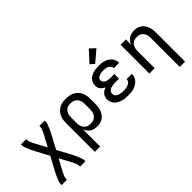

<svg xmlns="http://www.w3.org/2000/svg" viewBox="-26 -1505 2452 2452"><g transform="rotate(-45 1200.0 -279.0)"><path d="M85 215V197Q85 180 90.5 164.5Q96 149 102 133.5Q108 118 114.5 103Q121 88 128 73Q135 58 142.5 43.5Q150 29 158 14L247 -153L158 -319Q150 -334 142.5 -348.5Q135 -363 128 -378Q121 -393 114.5 -408Q108 -423 102 -438.5Q96 -454 90.5 -469.5Q85 -485 85 -502V-520H181V-502Q181 -490 184.5 -479.5Q188 -469 192.5 -458Q197 -447 201.5 -437Q206 -427 211 -417Q216 -407 221.5 -396.5Q227 -386 232 -376H233Q234 -374 235 -372Q236 -370 237 -368Q237 -368 237 -367.5Q237 -367 237 -367H238Q239 -365 240 -363Q241 -361 242 -359L300 -251L358 -359Q359 -361 360 -363Q361 -365 362 -367H363Q363 -367 363 -367.5Q363 -368 363 -368Q364 -370 365 -372Q366 -374 368 -376Q373 -386 378.5 -396.5Q384 -407 389 -417Q394 -427 398.5 -437Q403 -447 407.5 -458Q412 -469 415.5 -479.5Q419 -490 419 -502V-520H515V-502Q515 -485 509.5 -469.5Q504 -454 498 -438.5Q492 -423 485.5 -408Q479 -393 472 -378Q465 -363 457.5 -348.5Q450 -334 442 -319L353 -152L442 14Q450 29 457.5 43.5Q465 58 472 73Q479 88 485.5 103Q492 118 498 133.5Q504 149 509.5 164.5Q515 180 515 197V215H419V197Q419 185 415.5 174.5Q412 164 407.5 153Q403 142 398.5 132Q394 122 389 112Q384 102 378.5 91.5Q373 81 368 71H367Q366 69 365 67Q364 65 363 63Q363 63 363 62.5Q363 62 363 62H362Q361 60 360 58Q359 56 358 54L300 -54L242 54Q241 56 240 58Q239 60 238 62H237Q237 62 237 62.5Q237 63 237 63Q236 65 235 67Q234 69 232 71Q227 81 221.5 91.5Q216 102 211 112Q206 122 201.5 132Q197 142 192.5 153Q188 164 184.5 174.5Q181 185 181 197V215Z M685 215V-310Q685 -339 690 -368Q695 -397 708 -423Q721 -449 741.5 -470Q762 -491 788 -504.5Q814 -518 843 -523Q872 -528 901 -528Q930 -528 959.5 -523Q989 -518 1015.5 -505Q1042 -492 1063.5 -471Q1085 -450 1098.5 -424Q1112 -398 1117.5 -368.5Q1123 -339 1123 -310V-210Q1123 -183 1119 -156Q1115 -129 1105.5 -104Q1096 -79 1079.5 -57Q1063 -35 1041 -20Q1019 -5 992 1.5Q965 8 938 8Q913 8 888.5 2.5Q864 -3 843 -16.5Q822 -30 806.5 -49.5Q791 -69 781 -92V215ZM901 -76Q918 -76 935.5 -79.5Q953 -83 968 -91.5Q983 -100 995 -113Q1007 -126 1014 -142Q1021 -158 1024 -175.5Q1027 -193 1027 -210V-310Q1027 -327 1024 -344.5Q1021 -362 1014 -378Q1007 -394 995 -407Q983 -420 968 -428.5Q953 -437 935.5 -440.5Q918 -444 901 -444Q884 -444 867 -440.5Q850 -437 835.5 -428Q821 -419 810 -406Q799 -393 792.5 -377Q786 -361 783.5 -344Q781 -327 781 -310V-210Q781 -193 783.5 -176Q786 -159 792.5 -143.5Q799 -128 810 -114.5Q821 -101 835.5 -92Q850 -83 867 -79.5Q884 -76 901 -76Z M1497 8Q1471 8 1445.5 5.5Q1420 3 1395 -4Q1370 -11 1346.5 -23.5Q1323 -36 1305.5 -54.5Q1288 -73 1278.5 -98Q1269 -123 1269 -149Q1269 -170 1275.5 -190.5Q1282 -211 1295.5 -226.5Q1309 -242 1327 -253Q1345 -264 1365 -271Q1348 -279 1333 -289Q1318 -299 1306.5 -313.5Q1295 -328 1290 -345.5Q1285 -363 1285 -381Q1285 -406 1293.5 -429Q1302 -452 1318.5 -469.5Q1335 -487 1356.5 -498.5Q1378 -510 1401.5 -516.5Q1425 -523 1449 -525.5Q1473 -528 1497 -528Q1522 -528 1546.5 -525.5Q1571 -523 1594 -515.5Q1617 -508 1638.5 -495Q1660 -482 1676 -463.5Q1692 -445 1700.5 -421.5Q1709 -398 1709 -373Q1709 -373 1709 -372Q1709 -371 1709 -370H1613Q1613 -371 1613 -371Q1613 -371 1613 -371Q1613 -390 1601 -406Q1589 -422 1571.5 -430.5Q1554 -439 1535 -441.5Q1516 -444 1497 -444Q1485 -444 1472.5 -443Q1460 -442 1448 -440Q1436 -438 1424.5 -433.5Q1413 -429 1403 -421.5Q1393 -414 1387 -403Q1381 -392 1381 -380Q1381 -380 1381 -380Q1381 -380 1381 -380Q1381 -367 1387 -355.5Q1393 -344 1403 -336Q1413 -328 1425 -323.5Q1437 -319 1449.5 -316.5Q1462 -314 1474.5 -313Q1487 -312 1500 -312H1564V-228H1500Q1486 -228 1471.5 -227Q1457 -226 1442.5 -223Q1428 -220 1414.5 -215Q1401 -210 1389.5 -201Q1378 -192 1371.5 -178.5Q1365 -165 1365 -151Q1365 -137 1371.5 -124Q1378 -111 1389.5 -102.5Q1401 -94 1414 -89Q1427 -84 1441 -81Q1455 -78 1469 -77Q1483 -76 1497 -76Q1512 -76 1526 -77Q1540 -78 1554 -81.5Q1568 -85 1581 -90.5Q1594 -96 1605 -105Q1616 -114 1622.5 -127Q1629 -140 1629 -155H1725Q1725 -154 1725 -154Q1725 -154 1725 -154Q1725 -128 1715.5 -103Q1706 -78 1688.5 -58.5Q1671 -39 1648 -26Q1625 -13 1600 -5Q1575 3 1549 5.5Q1523 8 1497 8ZM1482 -576 1428 -624 1564 -773 1636 -707Z M2219 215V-310Q2219 -327 2216.5 -344Q2214 -361 2207.5 -376.5Q2201 -392 2190.5 -405.5Q2180 -419 2165.5 -428Q2151 -437 2134 -440.5Q2117 -444 2100 -444Q2083 -444 2066 -440.5Q2049 -437 2034.5 -428Q2020 -419 2009.5 -405.5Q1999 -392 1992.5 -376.5Q1986 -361 1983.5 -344Q1981 -327 1981 -310V0H1885V-520H1981V-428Q1991 -450 2006.5 -470Q2022 -490 2043 -503.5Q2064 -517 2088.5 -522.5Q2113 -528 2137 -528Q2164 -528 2190 -521.5Q2216 -515 2237.5 -499.5Q2259 -484 2274.5 -461.5Q2290 -439 2299 -414Q2308 -389 2311.5 -363Q2315 -337 2315 -310V215Z"/></g></svg>

Font: Zed Mono Medium Extended
Style: Regular
Weight: 500
Width: 7
Monospace: yes
Designer: Belleve Invis
Foundry: Belleve Invis
Version: Version 1.0.0; ttfautohint (v1.8.4)